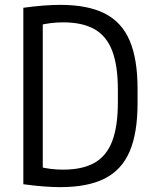

<svg xmlns="http://www.w3.org/2000/svg" viewBox="-20 -760 640 790"><path d="M228 10Q163 10 76 -2V-728Q163 -740 228 -740Q341 -740 411 -704.5Q481 -669 513.5 -593Q546 -517 546 -395V-335Q546 -213 513.5 -137Q481 -61 411 -25.5Q341 10 228 10ZM137 -75Q164 -68 189 -65Q214 -62 240 -62Q320 -62 369.5 -90.5Q419 -119 442 -180Q465 -241 465 -340V-390Q465 -489 442 -550Q419 -611 369.5 -639.5Q320 -668 240 -668Q214 -668 189 -665Q164 -662 137 -655L156 -683V-47Z"/></svg>

Font: M PLUS Code Latin Expanded
Style: Regular
Weight: 400
Width: 7
Designer: Coji Morishita
Foundry: UNDERFOREST DESIGN
Version: Version 1.002; ttfautohint (v1.8.3)